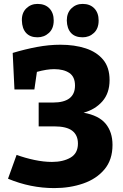

<svg xmlns="http://www.w3.org/2000/svg" viewBox="-20 -950 630 983"><path d="M258 13Q136 13 21 -35L65 -157Q109 -141 156.5 -131Q204 -121 246 -121Q303 -121 341 -143Q379 -165 379 -215Q379 -258 350 -280.5Q321 -303 257 -303H178V-425H251Q364 -425 364 -512Q364 -557 335 -576.5Q306 -596 257 -596Q220 -596 169 -582L156 -492H54L45 -679Q108 -698 169.5 -709.5Q231 -721 289 -721Q362 -721 418.5 -702.5Q475 -684 508 -644.5Q541 -605 541 -540Q541 -473 504 -431Q467 -389 408 -373Q486 -359 521 -316.5Q556 -274 556 -208Q556 -132 515 -83Q474 -34 406 -10.5Q338 13 258 13ZM403 -759Q364 -759 343.5 -781.5Q323 -804 322 -845Q322 -884 345.5 -907Q369 -930 403 -930Q441 -930 463 -907Q485 -884 485 -845Q485 -804 461 -781.5Q437 -759 403 -759ZM172 -759Q134 -759 113.5 -781.5Q93 -804 92 -845Q91 -884 114.5 -907Q138 -930 172 -930Q211 -930 233 -907Q255 -884 255 -845Q255 -804 230.5 -781.5Q206 -759 172 -759Z"/></svg>

Font: Bitter ExtraBold
Style: Regular
Weight: 800
Designer: Sol Matas, and Bitter project Authors
Foundry: Sol Matas
Version: Version 2.001